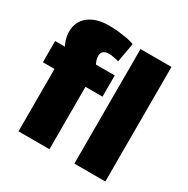

<svg xmlns="http://www.w3.org/2000/svg" viewBox="-171 -920 1054 1074"><g transform="rotate(30 356.0 -383.0)"><path d="M88 -403H13V-540H169L131 -463Q103 -496 86 -523Q69 -550 61.5 -575.5Q54 -601 54 -626Q54 -690 101.5 -728Q149 -766 233 -766Q263 -766 291 -763Q319 -760 346 -755.5Q373 -751 397 -742L375 -618Q357 -623 340 -626Q323 -629 310 -629Q287 -629 275 -618.5Q263 -608 263 -589Q263 -568 274.5 -544Q286 -520 308 -486L191 -540H398V-403H288V0H88ZM649 -740V0H449V-740Z"/></g></svg>

Font: Pathway Extreme 28pt ExtraBold
Style: Regular
Weight: 800
Designer: Eduardo Rodriguez Tunni
Foundry: Eduardo Rodriguez Tunni
Version: Version 1.001;gftools[0.9.26]